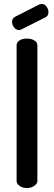

<svg xmlns="http://www.w3.org/2000/svg" viewBox="-20 -951 273 971"><path d="M41 -840Q41 -858 56 -866L180 -929Q188 -931 191 -931Q205 -931 215 -918Q225 -905 225 -890Q225 -870 209 -863L88 -802Q82 -799 76 -799Q62 -799 51.5 -812Q41 -825 41 -840ZM64 -35V-722Q64 -737 78.5 -746.5Q93 -756 116 -756Q138 -756 153.5 -746.5Q169 -737 169 -722V-35Q169 -22 153 -11Q137 0 116 0Q94 0 79 -11Q64 -22 64 -35Z"/></svg>

Font: TerminalDosisSemiBold
Style: Bold
Weight: 600
Designer: EdgarTolentino, PabloImpallari, IginoMarini
Foundry: EdgarTolentino, PabloImpallari, IginoMarini
Version: Version 1.006